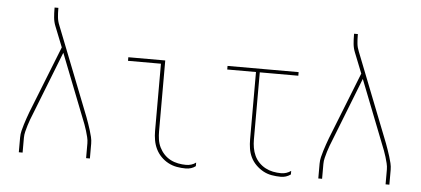

<svg xmlns="http://www.w3.org/2000/svg" viewBox="-50 -842 2100 958"><g transform="rotate(5 1000.0 -363.5)"><path d="M72 0V-74Q72 -91 76 -107.5Q80 -124 85 -140Q90 -156 95.5 -172Q101 -188 107 -204L240 -540L199 -643Q191 -663 189 -684.5Q187 -706 187 -728V-735H206V-728Q206 -708 208 -688Q210 -668 218 -649L393 -204Q399 -188 404.5 -172Q410 -156 415 -140Q420 -124 424 -107.5Q428 -91 428 -74V0H409V-74Q409 -90 405 -105.5Q401 -121 396.5 -136.5Q392 -152 386 -167.5Q380 -183 374 -198L250 -514L126 -198Q120 -183 114 -167.5Q108 -152 103.5 -136.5Q99 -121 95 -105.5Q91 -90 91 -74V0Z M909 8Q886 8 863.5 4Q841 0 820.5 -11Q800 -22 784 -38.5Q768 -55 758 -75.5Q748 -96 744 -119Q740 -142 740 -165V-502H575V-520H760V-165Q760 -145 763 -124.5Q766 -104 775 -85.5Q784 -67 798 -52Q812 -37 830 -27.5Q848 -18 868.5 -14Q889 -10 909 -10Q922 -10 935 -14Q948 -18 958 -26V-8Q948 0 935 4Q922 8 909 8Z M1385 8Q1362 8 1339 4Q1316 0 1296 -11Q1276 -22 1259.5 -38.5Q1243 -55 1233 -75.5Q1223 -96 1219.5 -119Q1216 -142 1216 -165V-502H1072V-520H1428V-502H1235V-165Q1235 -145 1238.5 -124.5Q1242 -104 1250.5 -85.5Q1259 -67 1273.5 -52Q1288 -37 1306 -27.5Q1324 -18 1344 -14Q1364 -10 1385 -10Q1398 -10 1410.5 -14Q1423 -18 1434 -26V-8Q1423 0 1410.5 4Q1398 8 1385 8Z M1572 0V-74Q1572 -91 1576 -107.5Q1580 -124 1585 -140Q1590 -156 1595.5 -172Q1601 -188 1607 -204L1740 -540L1699 -643Q1691 -663 1689 -684.5Q1687 -706 1687 -728V-735H1706V-728Q1706 -708 1708 -688Q1710 -668 1718 -649L1893 -204Q1899 -188 1904.5 -172Q1910 -156 1915 -140Q1920 -124 1924 -107.5Q1928 -91 1928 -74V0H1909V-74Q1909 -90 1905 -105.5Q1901 -121 1896.5 -136.5Q1892 -152 1886 -167.5Q1880 -183 1874 -198L1750 -514L1626 -198Q1620 -183 1614 -167.5Q1608 -152 1603.5 -136.5Q1599 -121 1595 -105.5Q1591 -90 1591 -74V0Z"/></g></svg>

Font: Iosevka Term Curly Thin
Style: Regular
Weight: 100
Designer: Belleve Invis
Foundry: Belleve Invis
Version: Version 32.3.0